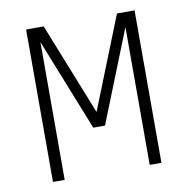

<svg xmlns="http://www.w3.org/2000/svg" viewBox="-65 -583 629 645"><g transform="rotate(-10 250.0 -260.0)"><path d="M65 0V-520H125L250 -206L375 -520H435V0H395V-470L270 -156H230L105 -470V0Z"/></g></svg>

Font: Iosevka SS04 Extralight
Style: Regular
Weight: 200
Monospace: yes
Designer: Belleve Invis
Foundry: Belleve Invis
Version: Version 19.0.0; ttfautohint (v1.8.4)